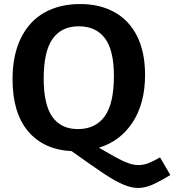

<svg xmlns="http://www.w3.org/2000/svg" viewBox="-20 -736 862 949"><path d="M822 129Q766 163 730.5 178Q695 193 662 193Q627 193 585.5 174.5Q544 156 491.5 121Q439 86 334 11Q196 4 119 -87Q42 -178 42 -344Q42 -464 83.5 -548Q125 -632 200 -674Q275 -716 376 -716Q474 -716 546.5 -675.5Q619 -635 658 -556.5Q697 -478 697 -366Q697 -226 636 -132Q575 -38 469 -6Q552 43 592 61.5Q632 80 664 80Q688 80 712 71Q736 62 771 42ZM365 -98Q452 -98 497.5 -161Q543 -224 543 -360Q543 -488 498.5 -547Q454 -606 369 -606Q284 -606 240 -544Q196 -482 196 -348Q196 -218 239 -158Q282 -98 365 -98Z"/></svg>

Font: Bitter Pro
Style: Bold
Weight: 700
Designer: Sol Matas, and Bitter project Authors
Foundry: Sol Matas
Version: Version 1.010